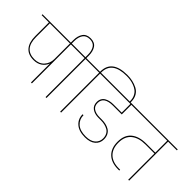

<svg xmlns="http://www.w3.org/2000/svg" viewBox="-40 -1738 2520 2520"><g transform="rotate(45 1220.0 -478.0)"><path d="M307 -247Q392 -247 441.5 -301Q491 -355 491 -435V-724H117V-469Q117 -247 307 -247ZM-35 -724V-740H670V-724H508V0H491V-352Q470 -296 422 -263.5Q374 -231 306 -231Q204 -231 152 -293Q100 -355 100 -469V-724Z M491 -734V-786Q491 -865 526 -915Q561 -965 636 -965Q711 -965 745 -915.5Q779 -866 779 -786V-740H941V-724H779V0H762V-724H600V-740H762V-786Q762 -858 732.5 -903.5Q703 -949 636 -949Q569 -949 538.5 -903.5Q508 -858 508 -786V-734Z M1050 -724V0H1033V-724H871V-740H1033V-745Q1033 -965 1318 -965Q1369 -965 1414.5 -955Q1460 -945 1504.5 -922.5Q1549 -900 1575 -856Q1601 -812 1601 -750V-733H1584V-750Q1584 -797 1566.5 -833Q1549 -869 1521.5 -890.5Q1494 -912 1457.5 -925.5Q1421 -939 1387 -944Q1353 -949 1318 -949Q1050 -949 1050 -745V-740H1212V-724Z M1142 -724V-740H1794V-724H1630V-546H1469Q1299 -546 1299 -429Q1299 -369 1341 -341.5Q1383 -314 1448 -314H1493Q1533 -314 1567.5 -306Q1602 -298 1632 -280Q1662 -262 1679.5 -228.5Q1697 -195 1697 -150Q1697 -80 1646 -35.5Q1595 9 1499 9Q1387 9 1326 -45Q1265 -99 1265 -184H1282Q1282 -107 1337 -57Q1392 -7 1499 -7Q1588 -7 1634 -47.5Q1680 -88 1680 -150Q1680 -192 1663.5 -222.5Q1647 -253 1618.5 -268.5Q1590 -284 1559 -291Q1528 -298 1492 -298H1447Q1374 -298 1328 -331Q1282 -364 1282 -429Q1282 -467 1298 -494Q1314 -521 1341 -535.5Q1368 -550 1397.5 -556Q1427 -562 1461 -562H1613V-724Z M1724 -724V-740H2475V-724H2313V0H2296V-487H2130Q2004 -487 1932.5 -428.5Q1861 -370 1861 -253Q1861 -141 1924.5 -79.5Q1988 -18 2104 -18H2128V-2H2104Q1981 -2 1912.5 -68Q1844 -134 1844 -253Q1844 -379 1919.5 -441Q1995 -503 2130 -503H2296V-724Z"/></g></svg>

Font: Poppins Thin
Style: Regular
Weight: 250
Designer: Ninad Kale (Devanagari), Jonny Pinhorn (Latin)
Foundry: Indian Type Foundry
Version: Version 3.200;PS 1.000;hotconv 16.6.54;makeotf.lib2.5.65590